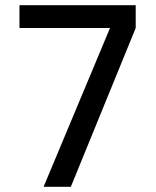

<svg xmlns="http://www.w3.org/2000/svg" viewBox="-20 -720 601 740"><path d="M404 -612H55V-700H503V-612L253 0H148Z"/></svg>

Font: Haskoy Medium
Style: Regular
Weight: 500
Designer: Ertekin Erdin
Foundry: Ertekin Erdin
Version: Version 1.500; ttfautohint (v1.8.3)